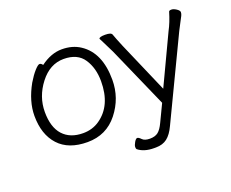

<svg xmlns="http://www.w3.org/2000/svg" viewBox="-106 -654 1188 987"><g transform="rotate(-20 488.5 -161.0)"><path d="M583 159Q528 159 496 133Q493 130 493 120.5Q493 111 502 95.5Q511 80 518.5 80Q526 80 538.5 93Q551 106 579.5 106Q608 106 624.5 93Q641 80 656 48L701 -46L554 -379Q531 -427 522 -443.5Q513 -460 511 -465Q512 -475 545 -475Q578 -475 582 -462Q590 -439 610 -391L731 -112L858 -381Q879 -420 895 -474Q897 -480 909 -480Q921 -480 936 -470Q951 -460 951 -451Q951 -442 946 -432Q941 -422 930 -401.5Q919 -381 910 -363L698 80Q679 121 654.5 140Q630 159 593 159ZM61 -207Q61 -286 109 -372Q130 -407 149 -428Q168 -449 176.5 -449Q185 -449 193 -438Q251 -481 309.5 -481Q368 -481 410 -453Q501 -393 501 -245Q501 -145 438.5 -66Q376 13 272.5 13Q169 13 115 -46Q61 -105 61 -207ZM267 -38Q318 -38 357 -65Q444 -125 444 -258Q444 -330 410.5 -380.5Q377 -431 301.5 -431Q226 -431 172 -361Q118 -291 118 -207.5Q118 -124 157 -81Q196 -38 267 -38Z"/></g></svg>

Font: LXGW WenKai TC Light
Style: Regular
Weight: 300
Designer: LXGW / Fontworks Inc.
Foundry: LXGW / Fontworks Inc.
Version: Version 1.330